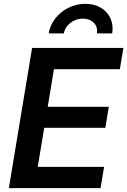

<svg xmlns="http://www.w3.org/2000/svg" viewBox="-20 -976 660 996"><path d="M25.9 0 146.5 -727.5H620.1L601.6 -617.2H259.8L227.5 -421.9H544.4L526.4 -313H209.5L175.8 -110.4H520L501.5 0ZM422.4 -956.1Q469.7 -956.1 503.7 -935.5Q537.6 -915 553.2 -880.4Q568.8 -845.7 562 -802.7H482.4Q488.3 -835.9 466.6 -857.7Q444.8 -879.4 409.7 -879.4Q375 -879.4 345.9 -857.7Q316.9 -835.9 311.5 -802.7H232.4Q239.7 -845.7 266.8 -880.4Q293.9 -915 334.7 -935.5Q375.5 -956.1 422.4 -956.1Z"/></svg>

Font: Inter Semi Bold
Style: Italic
Weight: 600
Italic angle: -9.39999°
Designer: Rasmus Andersson
Foundry: rsms
Version: Version 4.000;git-3c8e0fc